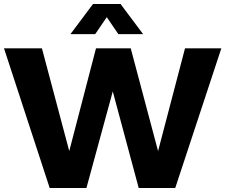

<svg xmlns="http://www.w3.org/2000/svg" viewBox="-21 -942 1129 962"><path d="M-1 -700H189L326 -185L460 -700H634L771 -185L906 -700H1088L857 0H674L544 -484L412 0H228ZM332 -771 445 -922H583L696 -771H572L514 -856L456 -771Z"/></svg>

Font: Trueno
Style: Bd
Weight: 700
Designer: Julieta Ulanovsky
Foundry: Julieta Ulanovsky
Version: Version 3.001b